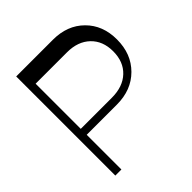

<svg xmlns="http://www.w3.org/2000/svg" viewBox="-191 -829 959 959"><g transform="rotate(-45 288.0 -350.0)"><path d="M75.2 0V-700.2H335Q436 -700.2 499 -637.7Q562 -575.2 562 -475.1Q562 -373 498 -309.1Q434.1 -245.1 331.1 -245.1H118.2V0ZM118.2 -287.1H337.9Q416 -287.1 461.4 -330.1Q506.8 -373 506.8 -446.8Q506.8 -519.5 461.7 -562.7Q416.5 -606 339.8 -606H118.2Z"/></g></svg>

Font: Ribes
Style: Regular
Weight: 400
Designer: Luigi Gorlero
Foundry: Collletttivo
Version: Version 2.100;Glyphs 3.2 (3217)